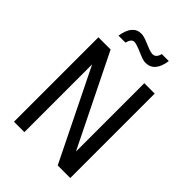

<svg xmlns="http://www.w3.org/2000/svg" viewBox="-253 -1008 1124 1124"><g transform="rotate(45 309.0 -446.0)"><path d="M456 -699H542V0H438L163 -559H162V0H76V-699H177L455 -135H456ZM408 -892H466Q451 -788 376 -788Q359 -788 333.5 -798.5Q308 -809 283.5 -819Q259 -829 243 -829Q220 -829 210 -789H152Q169 -892 238 -892Q257 -892 281.5 -882.5Q306 -873 330 -863Q354 -853 371 -853Q398 -853 408 -892Z"/></g></svg>

Font: Fragment Mono SC
Style: Regular
Weight: 400
Monospace: yes
Designer: Wei Huang based on Nimbus Sans by URW Studio, based on Helvetica by Max Miedinger.
Foundry: Wei Huang
Version: Version 1.012; ttfautohint (v1.8.4.7-5d5b)